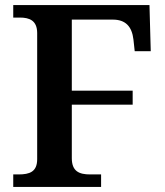

<svg xmlns="http://www.w3.org/2000/svg" viewBox="-20 -734 649 754"><path d="M32 0H377V-49H334C291 -49 262 -61 262 -113V-323H501V-378H262V-657H423C473 -657 498 -630 504 -579L509 -533H572L567 -714H32V-665H58C95 -665 126 -654 126 -604V-109C126 -59 96 -49 53 -49H32Z"/></svg>

Font: Noto Serif Ethiopic SemiBold
Style: Regular
Weight: 600
Designer: Monotype Design Team
Foundry: Monotype Imaging Inc.
Version: Version 2.102